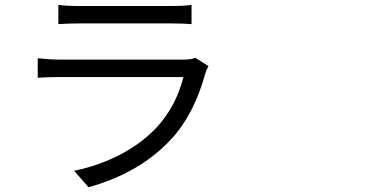

<svg xmlns="http://www.w3.org/2000/svg" viewBox="-20 -748 1540 808"><path d="M352.5 40 292 -29.3Q395.5 -50.8 484.4 -96.7Q573.2 -142.6 635.7 -208Q719.7 -296.9 752 -423.8H233.4Q190.4 -423.8 138.7 -420.9V-502.9Q191.4 -497.1 233.4 -497.1H748Q787.1 -497.1 801.8 -504.9L857.4 -469.7Q847.7 -453.1 844.7 -441.4Q797.9 -268.6 702.1 -164.1Q570.3 -20.5 352.5 40ZM225.6 -646.5V-727.5Q257.8 -722.7 313.5 -722.7H697.3Q756.8 -722.7 786.1 -727.5V-646.5Q751 -649.4 696.3 -649.4H313.5Q265.6 -649.4 225.6 -646.5Z"/></svg>

Font: Bpmf GenYo Gothic R
Style: R
Weight: 400
Foundry: But Ko
Version: Version 1.320